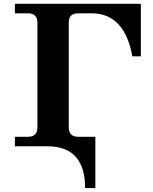

<svg xmlns="http://www.w3.org/2000/svg" viewBox="-20 -752 788 987"><path d="M704.1 -732.4V-462.4H660.2Q620.6 -683.6 450.2 -683.6H382.3Q333.5 -683.6 333.5 -637.7V-97.7Q333.5 -48.8 382.3 -48.8H470.2V0H56.6V-48.8H123.5Q172.4 -48.8 172.4 -97.7V-634.8Q172.4 -683.6 123.5 -683.6H56.6V-732.4ZM223.6 -34.2H470.2V214.8H417.5Q417.5 0 223.6 0Z"/></svg>

Font: Munson
Style: Bold
Weight: 700
Designer: Paul James MIller
Foundry: High-Logic / Made with FontCreator
Version: Version 2.10;May 5, 2019;FontCreator 11.5.0.2430 64-bit